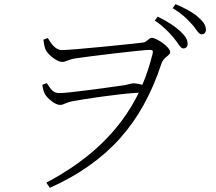

<svg xmlns="http://www.w3.org/2000/svg" viewBox="-20 -849 1040 924"><path d="M815 -668C837 -642 848 -616 862 -616C874 -616 883 -623 883 -638C883 -659 872 -676 846 -700C823 -721 789 -745 739 -769L725 -750C767 -722 794 -693 815 -668ZM902 -734C925 -710 934 -684 950 -684C962 -684 971 -691 971 -706C971 -726 960 -744 932 -768C910 -788 874 -808 825 -829L811 -810C855 -783 878 -761 902 -734ZM278 -608C244 -608 223 -645 210 -666L189 -658C192 -631 196 -617 201 -607C212 -586 254 -551 279 -551C298 -551 309 -563 343 -568C400 -577 666 -609 700 -609C712 -609 719 -608 714 -589C701 -537 685 -487 665 -441C649 -445 634 -448 623 -448C610 -448 597 -442 578 -439C538 -433 313 -401 267 -401C236 -401 227 -416 205 -449L184 -441C186 -421 191 -406 197 -395C208 -376 245 -344 269 -344C288 -344 291 -355 335 -363C386 -372 542 -397 648 -403C556 -215 405 -77 203 30L220 55C499 -71 662 -255 757 -543C767 -575 799 -581 799 -598C799 -623 733 -667 710 -667C697 -667 687 -646 667 -644C621 -638 325 -608 278 -608Z"/></svg>

Font: Noto Serif CJK SC ExtraLight
Style: Regular
Weight: 200
Designer: Ryoko NISHIZUKA 西塚涼子 (kana & ideographs); Frank Grießhammer (Latin, Greek & Cyrillic); Wenlong ZHANG 张文龙 (bopomofo); San
Foundry: Adobe
Version: Version 2.001;hotconv 1.1.0;makeotfexe 2.6.0